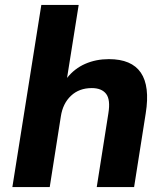

<svg xmlns="http://www.w3.org/2000/svg" viewBox="-20 -756 669 776"><path d="M30 0 147 -736H298L251 -441Q281 -479 324.5 -498Q368 -517 420 -517Q604 -517 569 -298L522 0H371L418 -298Q427 -353 409 -376.5Q391 -400 351 -400Q300 -400 267 -369Q234 -338 226 -286L181 0Z"/></svg>

Font: Mulish ExtraBold
Style: Italic
Weight: 800
Italic angle: -9°
Designer: Vernon Adams
Foundry: Vernon Adams
Version: Version 3.603; ttfautohint (v1.8.3)